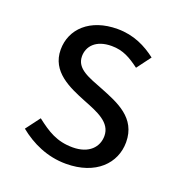

<svg xmlns="http://www.w3.org/2000/svg" viewBox="-108 -651 716 758"><g transform="rotate(20 250.0 -272.0)"><path d="M249 13C375 13 444 -60 444 -148C444 -251 356 -284 281 -314C220 -338 164 -355 164 -408C164 -449 194 -486 261 -486C310 -486 342 -466 380 -438L424 -497C381 -530 329 -557 260 -557C144 -557 76 -490 76 -404C76 -311 162 -275 234 -246C295 -222 355 -199 355 -142C355 -96 321 -57 252 -57C185 -57 144 -84 95 -122L50 -62C103 -19 170 13 249 13Z"/></g></svg>

Font: Noto Sans Mono CJK SC
Style: Regular
Weight: 400
Designer: Ryoko NISHIZUKA 西塚涼子 (kana, bopomofo & ideographs); Paul D. Hunt (Latin, Greek & Cyrillic); Sandoll Communications 산돌커뮤니
Foundry: Adobe
Version: Version 2.004;hotconv 1.0.118;makeotfexe 2.5.65603